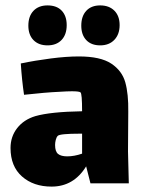

<svg xmlns="http://www.w3.org/2000/svg" viewBox="-20 -679 531 711"><path d="M315 0 299 -63Q253 12 171 12Q104 12 61.5 -25.5Q19 -63 19 -131Q19 -173 43.5 -204.5Q68 -236 111 -249Q167 -265 284 -267Q284 -333 278 -337Q273 -341 246 -341Q229 -341 199 -339Q151 -337 69 -328Q61 -382 57 -444Q110 -455 168 -462.5Q226 -470 272 -470Q352 -470 392 -443.5Q432 -417 444 -374Q456 -331 455 -265L454 -118L457 0ZM284 -110V-184H276Q202 -184 194 -176Q189 -171 186.5 -161Q184 -151 184 -142Q184 -118 195 -109Q206 -100 229 -100Q255 -100 284 -110ZM156 -511Q123 -511 104 -530.5Q85 -550 85 -584Q85 -619 104 -639Q123 -659 156 -659Q190 -659 208.5 -639.5Q227 -620 227 -586Q227 -551 208 -531Q189 -511 156 -511ZM351 -511Q318 -511 299.5 -530.5Q281 -550 281 -584Q281 -619 299.5 -639Q318 -659 351 -659Q384 -659 403.5 -639.5Q423 -620 423 -586Q423 -552 403.5 -531.5Q384 -511 351 -511Z"/></svg>

Font: Lalezar
Style: Regular
Weight: 400
Designer: Borna Izadpanah
Foundry: Borna Izadpanah
Version: Version 1.004